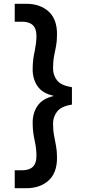

<svg xmlns="http://www.w3.org/2000/svg" viewBox="-20 -831 490 1017"><path d="M58 166V71H97Q135 71 154 52.5Q173 34 173 -4Q173 -24 171 -42.5Q169 -61 165 -80Q160 -102 156.5 -126Q153 -150 153 -181Q153 -234 179.5 -271.5Q206 -309 263 -322V-324Q206 -336 179.5 -373.5Q153 -411 153 -464Q153 -493 156 -516.5Q159 -540 164 -561Q168 -581 170.5 -600.5Q173 -620 173 -641Q173 -679 154 -697.5Q135 -716 97 -716H58V-811H118Q192 -811 237 -770.5Q282 -730 282 -651Q282 -614 277 -587.5Q272 -561 266.5 -534Q261 -507 261 -469Q261 -432 282.5 -405Q304 -378 361 -369V-277Q304 -268 282.5 -240Q261 -212 261 -177Q261 -141 266.5 -112.5Q272 -84 277 -57Q282 -30 282 5Q282 85 237 125.5Q192 166 118 166Z"/></svg>

Font: Rethink Sans SemiBold
Style: Regular
Weight: 600
Designer: The Rethink Sans project authors (Hans Thiessen). DM Sans designed by Colophon Foundry.
Foundry: Rethink Communications LLC
Version: Version 1.001